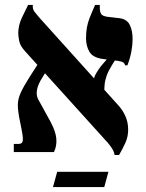

<svg xmlns="http://www.w3.org/2000/svg" viewBox="-20 -617 594 779"><path d="M445 12Q444 3 438.5 -8Q433 -19 418 -37L80 -411Q62 -431 58 -450.5Q54 -470 54 -484Q55 -516 68.5 -544.5Q82 -573 94 -597H113V-590Q113 -578 121 -568Q129 -558 141 -544L458 -192Q477 -172 488.5 -146.5Q500 -121 500 -91Q500 -62 488.5 -37Q477 -12 463 12ZM36 0V-33H55Q71 -33 72.5 -46.5Q74 -60 67 -95L57 -145Q52 -173 52.5 -194.5Q53 -216 64 -240.5Q75 -265 99 -303L142 -370L171 -334L145 -291Q132 -268 129.5 -248.5Q127 -229 135 -214L185 -123Q206 -84 208.5 -54.5Q211 -25 199 0ZM403 -239 360 -286Q360 -302 369.5 -318.5Q379 -335 390 -349L415 -378L447 -373L435 -354Q420 -330 413 -310.5Q406 -291 404.5 -274Q403 -257 403 -239ZM488 -352Q485 -360 480.5 -363.5Q476 -367 459 -370L395 -378Q356 -384 342.5 -407.5Q329 -431 329 -462Q329 -508 343.5 -544Q358 -580 366 -597H385V-583Q385 -570 390 -561Q395 -552 415 -549L466 -543Q495 -539 506.5 -516Q518 -493 518 -458Q518 -435 513 -408Q508 -381 497 -352ZM195 142 212 80H420L403 142Z"/></svg>

Font: Frank Ruhl Libre ExtraBold
Style: Regular
Weight: 800
Designer: Yanek Iontef
Foundry: Fontef
Version: Version 6.003;gftools[0.9.30]